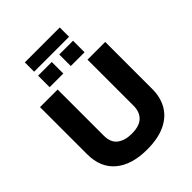

<svg xmlns="http://www.w3.org/2000/svg" viewBox="-280 -1178 1341 1341"><g transform="rotate(-45 390.5 -507.5)"><path d="M205 -933V-1025H550V-933ZM205 -780V-894H340V-780ZM414 -780V-894H550V-780ZM59 -263V-729H233V-274Q233 -205 274 -174.5Q315 -144 381 -144Q457 -144 492.5 -178.5Q528 -213 528 -274V-729H703V-263Q703 -181 667 -119.5Q631 -58 559 -24Q487 10 379 10Q228 10 143.5 -61Q59 -132 59 -263Z"/></g></svg>

Font: BDO Grotesk ExtraBold
Style: Regular
Weight: 800
Designer: Deni Anggara
Foundry: Lokal Container
Version: Version 2.000